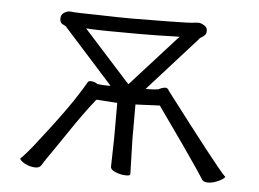

<svg xmlns="http://www.w3.org/2000/svg" viewBox="-41 -532 792 588"><g transform="rotate(5 354.5 -237.5)"><path d="M353 -278 485 -424 493 -432H481Q424 -430 370 -430Q252 -430 217 -432L205 -433L213 -424L345 -278L349 -274ZM618 5Q604 5 599 -3Q593 -13 575 -39.5Q557 -66 534 -99Q511 -132 488.5 -163.5Q466 -195 452 -215L451 -217H448L381 -214H376V-209V-106L379 0Q379 5 367 5Q350 5 333 -2Q318 -8 318 -18L320 -106V-209V-214H315L258 -218H256L254 -216Q218 -171 176 -108Q134 -46 119 -25L105 -3Q100 5 87 5Q71 5 54 -4Q40 -12 39 -18Q40 -20 45 -24Q53 -32 76 -60Q99 -89 124 -122Q149 -155 169 -183Q186 -206 212 -248L225 -270Q227 -273 233 -273Q244 -273 253 -267L254 -266H255Q268 -264 284 -264H295L288 -272L144 -432V-433Q141 -435 131 -440Q124 -444 124 -456Q124 -468 133 -474Q143 -480 150 -480Q158 -480 162 -479Q167 -478 236 -477Q305 -475 339 -475Q374 -475 450 -476Q526 -477 533 -479Q540 -480 547 -480Q554 -480 564 -474Q574 -468 574 -458Q574 -450 571 -446Q567 -441 562 -438Q557 -435 554 -433V-432L410 -272L403 -264H414Q426 -264 440 -266H441Q455 -273 463 -273Q469 -273 473 -267V-266Q638 -49 667 -19H668L669 -18Q669 -12 652 -4Q634 5 618 5Z"/></g></svg>

Font: ToneOZ-Pinyin-WenKai-Light
Style: Light
Weight: 300
Designer: Fontworks Inc.
Foundry: ToneOZ
Version: Version 0.240331